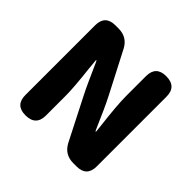

<svg xmlns="http://www.w3.org/2000/svg" viewBox="-180 -934 1124 1124"><g transform="rotate(45 382.0 -372.5)"><path d="M170 0Q86 0 86 -84V-661Q86 -745 170 -745H197Q268 -745 301 -682L433 -427Q453 -388 471 -348L520 -237Q526 -223 528.5 -223Q531 -223 530 -228L526 -266Q507 -424 507 -498V-661Q507 -745 591 -745Q677 -745 677 -661V-84Q677 0 593 0H566Q495 0 462 -63L331 -320Q311 -359 293 -399L244 -508Q238 -522 235.5 -522Q233 -522 234 -517L240 -453Q256 -313 256 -247V-84Q256 0 170 0Z"/></g></svg>

Font: Resource Han Rounded JP Heavy
Style: Regular
Weight: 900
Designer: Cyano Hao (round all glyphs); Ryoko NISHIZUKA 西塚涼子 (kana, bopomofo & ideographs); Paul D. Hunt (Latin, Greek & Cyrillic)
Foundry: Cyano Hao
Version: 0.990